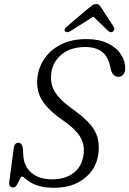

<svg xmlns="http://www.w3.org/2000/svg" viewBox="-20 -900 627 931"><path d="M243 10.5Q199 10.5 171 2.2Q143 -6 126.5 -16.5Q110 -27 101.2 -35.2Q92.5 -43.5 87 -43.5Q81 -43.5 75.2 -30.2Q69.5 -17 62.2 -4Q55 9 45 9Q21.5 9 25 -20L46.5 -180.5Q50 -208 69 -208Q86 -208 91 -180.5L93 -147.5Q95.5 -94 132.5 -62.2Q169.5 -30.5 233 -30.5Q294.5 -30.5 335 -60Q375.5 -89.5 384.5 -146Q392.5 -195.5 370.2 -234.2Q348 -273 282 -319Q213 -366.5 183.2 -415Q153.5 -463.5 162 -528.5Q168.5 -577.5 197.8 -619Q227 -660.5 278 -685.5Q329 -710.5 399.5 -710.5Q460.5 -710.5 502.5 -690Q544.5 -669.5 566.2 -636.5Q588 -603.5 587 -566.5Q587 -550 578 -538.8Q569 -527.5 555 -527.5Q528.5 -527.5 519 -558.5L513 -582.5Q493.5 -672 394 -672Q322.5 -672 279.2 -636.2Q236 -600.5 229 -548.5Q221.5 -498 244.8 -457.2Q268 -416.5 332 -371Q385 -333.5 414 -301Q443 -268.5 452.5 -234.2Q462 -200 457.5 -158Q449 -83 390.8 -36.2Q332.5 10.5 243 10.5ZM527 -746.5Q516 -739.5 504 -750.5L432.5 -819.5L323.5 -750.5Q304.5 -739 296 -747.5Q287.5 -757 302.5 -770L411.5 -862Q422 -870.5 429.8 -875.5Q437.5 -880.5 446.5 -880.5Q456 -880.5 461 -875.5Q466 -870.5 471.5 -862L532 -769Q536 -762.5 533.8 -756.2Q531.5 -750 527 -746.5Z"/></svg>

Font: Fraunces 72pt S100 Light
Style: Italic
Weight: 300
Italic angle: -16°
Version: Version 1.000; ttfautohint (v1.8.3)